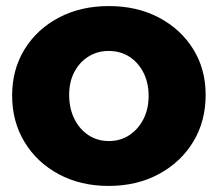

<svg xmlns="http://www.w3.org/2000/svg" viewBox="-20 -599 718 633"><path d="M20 -284Q20 -198 61 -130.5Q102 -63 174 -24.5Q246 14 338 14Q431 14 503.5 -25Q576 -64 617 -131.5Q658 -199 658 -286Q658 -371 617 -437Q576 -503 504 -541Q432 -579 339 -579Q246 -579 174 -541Q102 -503 61 -436.5Q20 -370 20 -284ZM208 -287Q208 -329 225 -361.5Q242 -394 271.5 -412.5Q301 -431 338 -431Q377 -431 406.5 -412Q436 -393 453 -359.5Q470 -326 470 -283Q470 -240 453 -206.5Q436 -173 406.5 -153.5Q377 -134 339 -134Q301 -134 271.5 -153.5Q242 -173 225 -207.5Q208 -242 208 -287Z"/></svg>

Font: Catamaran Thin Black
Style: Regular
Weight: 900
Version: Version 2.000